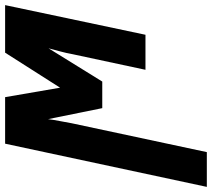

<svg xmlns="http://www.w3.org/2000/svg" viewBox="-113 -530 829 751"><g transform="rotate(-90 301.5 -154.5)"><path d="M-54 240 115 -549H297L334 -334L471 -549H657L541 0H404L465 -285Q469 -308 475.5 -332Q482 -356 488 -379L358 -169H254L211 -381Q208 -358 203.5 -335Q199 -312 195 -289L82 240Z"/></g></svg>

Font: Noto Sans Condensed ExtraBold
Style: Italic
Weight: 800
Width: 3
Italic angle: -12°
Designer: Monotype Design Team
Foundry: Monotype Imaging Inc.
Version: Version 2.013; ttfautohint (v1.8.4.7-5d5b)